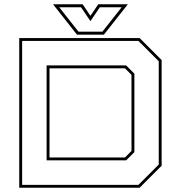

<svg xmlns="http://www.w3.org/2000/svg" viewBox="-20 -878 846 898"><path d="M70 0V-700H633L736 -597V-103L633 0ZM83.5 -13.5H627.5L722.5 -108.5V-591.5L627.5 -686.5H83.5ZM198 -128V-572H570L608.5 -533.5V-166.5L570 -128ZM211.5 -141.5H564.5L595 -172V-528L564.5 -558.5H211.5ZM340 -716 228 -858H366.5L403 -804L439.5 -858H578L466 -716ZM347 -730H459L549 -844H447L403 -779L359 -844H257Z"/></svg>

Font: Tourney Expanded Thin
Style: Regular
Weight: 100
Width: 7
Designer: Tyler Finck
Foundry: Etcetera Type Co
Version: Version 1.010; ttfautohint (v1.8.3)